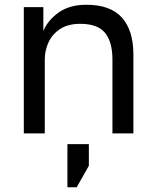

<svg xmlns="http://www.w3.org/2000/svg" viewBox="-20 -560 655 806"><path d="M80 0V-530H162V-430Q180 -474 225.5 -507Q271 -540 343 -540Q443 -540 491.5 -486.5Q540 -433 540 -330V0H452V-310Q452 -384 421 -422Q390 -460 317 -460Q265 -460 232 -438Q199 -416 183.5 -382Q168 -348 168 -310V0ZM263 226V45H353V136L302 226Z"/></svg>

Font: Golos Text
Style: Regular
Weight: 400
Designer: A.Korolkova, Vitaly Kuzmin
Foundry: ParaType Ltd
Version: Version 2.004